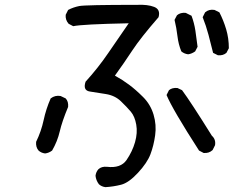

<svg xmlns="http://www.w3.org/2000/svg" viewBox="-20 -721 1040 792"><path d="M415 51Q399 49 388 39Q376 23 374 4Q376 -12 386 -23Q399 -35 421 -33Q478 -26 502 -61Q526 -96 537 -134.5Q548 -173 542 -207Q536 -241 519.5 -260.5Q503 -280 478.5 -303.5Q454 -327 417 -333Q380 -339 350.5 -343.5Q321 -348 333 -384Q384 -440 426 -501.5Q468 -563 511 -625Q319 -621 282 -613L263 -623Q249 -639 251 -660L261 -680Q282 -691 306.5 -696Q331 -701 546 -701Q589 -703 616 -692.5Q643 -682 634 -650Q560 -565 525.5 -512.5Q491 -460 454 -409Q485 -392 512.5 -371.5Q540 -351 570.5 -320.5Q601 -290 613.5 -248Q626 -206 620 -163Q614 -120 600.5 -84.5Q587 -49 549 -8Q511 33 479.5 41Q448 49 415 51ZM166 -88Q150 -90 139 -100Q127 -114 129 -136Q150 -179 160 -225.5Q170 -272 189 -315Q207 -329 230 -325L251 -315Q263 -302 261 -280Q236 -220 226.5 -179Q217 -138 195 -100Q182 -90 166 -88ZM820 -90 801 -100Q692 -269 667 -329L677 -349Q690 -360 712 -358L731 -349Q766 -302 854 -161Q871 -146 867 -122L857 -102Q842 -88 820 -90ZM879 -493 859 -503Q850 -540 840 -577.5Q830 -615 816 -650L826 -670Q842 -684 865 -680L885 -670Q902 -637 913 -600Q924 -563 924 -522L914 -503Q900 -491 879 -493ZM756 -497Q740 -499 728 -509Q716 -538 712 -572Q708 -606 700 -639L710 -658Q724 -670 746 -668L770 -656Q781 -627 786 -594.5Q791 -562 795 -528L785 -509Q771 -499 756 -497Z"/></svg>

Font: Kosefont JP
Style: Regular
Weight: 400
Designer: Nozomi Seto 瀬戸のぞみ
Version: Version 3.00;June 19, 2020